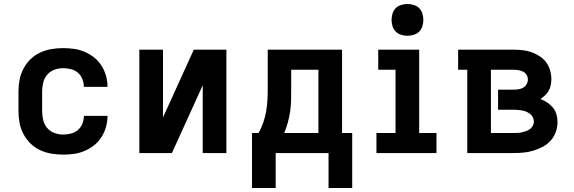

<svg xmlns="http://www.w3.org/2000/svg" viewBox="-20 -770 2890 966"><path d="M298 8Q268 8 238.5 3Q209 -2 182 -14.5Q155 -27 133.5 -48Q112 -69 98 -95.5Q84 -122 78.5 -151Q73 -180 73 -210V-310Q73 -340 78.5 -369Q84 -398 98 -424.5Q112 -451 133.5 -472Q155 -493 182 -505.5Q209 -518 238.5 -523Q268 -528 298 -528Q325 -528 353 -524Q381 -520 406.5 -509Q432 -498 454 -480.5Q476 -463 491 -439Q506 -415 513.5 -388Q521 -361 521 -333H402Q402 -353 394.5 -372Q387 -391 372 -404Q357 -417 337 -422Q317 -427 298 -427Q275 -427 253.5 -419Q232 -411 217.5 -394Q203 -377 197.5 -354.5Q192 -332 192 -310V-210Q192 -188 197.5 -165.5Q203 -143 217.5 -126Q232 -109 253.5 -101Q275 -93 298 -93Q317 -93 337 -98Q357 -103 372 -116Q387 -129 394.5 -148Q402 -167 402 -187H521Q521 -159 513.5 -132Q506 -105 491 -81Q476 -57 454 -39.5Q432 -22 406.5 -11Q381 0 353 4Q325 8 298 8Z M681 0V-520H800V-179L955 -520H1119V0H1000V-341L845 0Z M1248 176V-101H1281Q1295 -126 1304.5 -153.5Q1314 -181 1319 -209.5Q1324 -238 1325.5 -267Q1327 -296 1327 -325V-520H1701V-101H1752V176H1633V0H1367V176ZM1410 -101H1582V-419H1445V-325Q1445 -296 1444.5 -267.5Q1444 -239 1440 -211Q1436 -183 1428.5 -155Q1421 -127 1410 -101Z M1874 0V-101H1970V-419H1883V-520H2089V-101H2176V0ZM2030 -590Q2014 -590 1998 -595Q1982 -600 1971 -611Q1960 -622 1955 -638Q1950 -654 1950 -670Q1950 -686 1955 -702Q1960 -718 1971 -729Q1982 -740 1998 -745Q2014 -750 2030 -750Q2046 -750 2062 -745Q2078 -740 2089 -729Q2100 -718 2105 -702Q2110 -686 2110 -670Q2110 -654 2105 -638Q2100 -622 2089 -611Q2078 -600 2062 -595Q2046 -590 2030 -590Z M2331 0V-419H2285V-520H2565Q2587 -520 2610 -517.5Q2633 -515 2654 -507.5Q2675 -500 2694.5 -487.5Q2714 -475 2727.5 -457Q2741 -439 2747.5 -416.5Q2754 -394 2754 -372Q2754 -357 2751 -342Q2748 -327 2741 -314Q2734 -301 2722.5 -290.5Q2711 -280 2699 -272Q2717 -265 2733 -254.5Q2749 -244 2761.5 -229Q2774 -214 2779.5 -195Q2785 -176 2785 -156Q2785 -131 2776.5 -106.5Q2768 -82 2751 -63Q2734 -44 2711.5 -32Q2689 -20 2665 -12.5Q2641 -5 2615.5 -2.5Q2590 0 2565 0ZM2450 -101H2565Q2576 -101 2586.5 -101.5Q2597 -102 2607.5 -104.5Q2618 -107 2628.5 -111Q2639 -115 2647.5 -121.5Q2656 -128 2661 -138Q2666 -148 2666 -158Q2666 -169 2661 -179.5Q2656 -190 2647.5 -196.5Q2639 -203 2629 -207.5Q2619 -212 2608.5 -214Q2598 -216 2587 -217Q2576 -218 2565 -218H2486V-319H2565Q2577 -319 2589.5 -321Q2602 -323 2612.5 -329Q2623 -335 2629.5 -346.5Q2636 -358 2636 -370Q2636 -382 2629.5 -393Q2623 -404 2612 -409.5Q2601 -415 2589 -417Q2577 -419 2565 -419H2450Z"/></svg>

Font: Iosevka Book
Style: Bold
Weight: 700
Designer: Belleve Invis
Foundry: Belleve Invis
Version: Version 28.0.7; ttfautohint (v1.8.3)